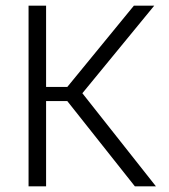

<svg xmlns="http://www.w3.org/2000/svg" viewBox="-20 -659 598 679"><path d="M457 0 218 -301.5H137.5V-351.5H218L453.5 -639H525.5L264.5 -321L264 -338.5L531.5 0ZM81 0V-639H143V0Z"/></svg>

Font: Anek Latin Light
Style: Regular
Weight: 300
Designer: Yesha Goshar
Foundry: Ek Type
Version: Version 1.003